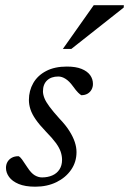

<svg xmlns="http://www.w3.org/2000/svg" viewBox="-20 -694 487 724"><path d="M50 -105Q56.5 -102 63 -92.8Q69.5 -83.5 83.5 -62.5Q97.5 -41 111 -33Q124.5 -25 138.5 -25Q160 -25 177.2 -32.5Q194.5 -40 204.2 -55Q214 -70 214 -91.5Q214 -106 209 -121.2Q204 -136.5 190.8 -154.8Q177.5 -173 152.5 -198.5Q128.5 -223.5 114.5 -243.8Q100.5 -264 94.8 -281.8Q89 -299.5 89 -317Q89 -352 105.5 -380.8Q122 -409.5 154 -426.2Q186 -443 232 -443Q266 -443 287.5 -434.2Q309 -425.5 319.8 -410.8Q330.5 -396 330.5 -377.5Q330.5 -365.5 325 -355.8Q319.5 -346 309.8 -340.5Q300 -335 286.5 -335Q281.5 -338 274.5 -344.8Q267.5 -351.5 254.5 -369.5Q241.5 -387.5 227.5 -396.5Q213.5 -405.5 200 -405.5Q173 -405.5 157.5 -390.8Q142 -376 142 -349.5Q142 -338 147.5 -324Q153 -310 166.8 -291.5Q180.5 -273 204 -247Q228.5 -221.5 242.2 -199.2Q256 -177 262.2 -157.8Q268.5 -138.5 268.5 -120.5Q268.5 -83 248 -53.5Q227.5 -24 192.5 -7Q157.5 10 113 10Q75 10 50.5 -0.2Q26 -10.5 14.2 -26.8Q2.5 -43 2.5 -61Q2.5 -73.5 8.2 -83.5Q14 -93.5 24.5 -99.2Q35 -105 50 -105ZM217 -509.5 333.5 -674.5H447L446.5 -665.5L249 -509.5Z"/></svg>

Font: Newsreader 17pt
Style: Italic
Weight: 400
Italic angle: -17°
Version: Version 1.003